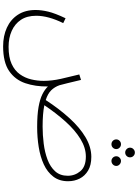

<svg xmlns="http://www.w3.org/2000/svg" viewBox="153 -806 884 1230"><g transform="rotate(90 595.0 -191.0)"><path d="M277 231Q210 231 157.5 207Q105 183 74.5 136.5Q44 90 44 23Q44 -14 54.5 -58Q65 -102 97 -169L128 -154Q81 -58 81 19Q81 78 107 117Q133 156 178 176Q223 196 280 196Q347 196 389.5 176.5Q432 157 455.5 124Q479 91 488.5 51.5Q498 12 498 -29Q498 -81 485 -139.5Q472 -198 457 -257L492 -268Q506 -211 513 -180.5Q520 -150 526 -130Q537 -99 558.5 -77Q580 -55 621 -42Q677 -128 737 -194Q797 -260 859.5 -297Q922 -334 985 -334Q1038 -334 1072.5 -313.5Q1107 -293 1124 -259.5Q1141 -226 1141 -185Q1141 -129 1111.5 -90.5Q1082 -52 1033 -29.5Q984 -7 922 3Q860 13 794 13Q716 13 665.5 4Q615 -5 584 -20.5Q553 -36 534 -56Q535 24 513 89Q491 154 435 192.5Q379 231 277 231ZM983 -299Q927 -299 870.5 -264.5Q814 -230 759.5 -169.5Q705 -109 654 -33Q708 -22 791 -22Q845 -22 900.5 -29Q956 -36 1002.5 -53.5Q1049 -71 1077.5 -102.5Q1106 -134 1106 -183Q1106 -229 1076.5 -264Q1047 -299 983 -299ZM957 -551Q945 -551 935.5 -560Q926 -569 926 -582Q926 -595 935.5 -604Q945 -613 957 -613Q970 -613 979 -604Q988 -595 988 -582Q988 -569 979 -560Q970 -551 957 -551ZM904 -463Q891 -463 882 -472Q873 -481 873 -494Q873 -506 882 -515Q891 -524 904 -524Q917 -524 926 -515Q935 -506 935 -494Q935 -481 926 -472Q917 -463 904 -463ZM1011 -463Q999 -463 990 -472Q981 -481 981 -494Q981 -506 990 -515Q999 -524 1011 -524Q1024 -524 1033.5 -515Q1043 -506 1043 -494Q1043 -481 1033.5 -472Q1024 -463 1011 -463Z"/></g></svg>

Font: Noto Sans Arabic UI SmCn XLt
Style: Regular
Weight: 200
Width: 4
Designer: Monotype Design Team, Nadine Chahine and Nizar Qandah
Foundry: Monotype Imaging Inc.
Version: Version 2.010; ttfautohint (v1.8.4.7-5d5b)